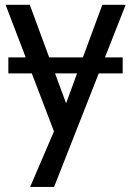

<svg xmlns="http://www.w3.org/2000/svg" viewBox="-20 -565 538 787"><path d="M495.1 -545.4 410.2 -329.6H482.9V-264.2H384.8L201.7 201.2H103.5L201.2 -26.4L110.4 -264.2H14.2V-329.6H85.4L2.9 -545.4H102.1L181.6 -329.6H319.8L399.4 -545.4ZM251 -141.6 295.9 -264.2H205.6Z"/></svg>

Font: SG Kara Bold
Style: Regular
Weight: 400
Designer: Damoon Khanjanzadeh
Version: Version 1.000